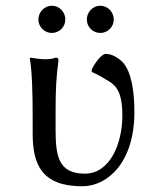

<svg xmlns="http://www.w3.org/2000/svg" viewBox="-20 -640 532 670"><path d="M174 -251C174 -326 176 -368 184 -429C184 -436 181 -439 175 -439C150 -429 115 -434 86 -439L84 -436C92 -393 94 -310 94 -235V-173C94 -66 126 10 267 10C357 10 449 -75 449 -249C449 -323 438 -391 408 -423C394 -437 372 -452 349 -452C333 -452 308 -415 300 -397C300 -397 300 -389 300 -389C325 -378 337 -370 349 -363C376 -347 407 -333 407 -237C407 -139 364 -34 276 -34C183 -34 174 -97 174 -189ZM114 -572C114 -546 135 -525 161 -525C187 -525 208 -546 208 -572C208 -598 187 -620 161 -620C135 -620 114 -598 114 -572ZM283 -572C283 -546 304 -525 330 -525C356 -525 377 -546 377 -572C377 -598 356 -620 330 -620C304 -620 283 -598 283 -572Z"/></svg>

Font: Libertinus Sans
Style: Regular
Weight: 400
Designer: Philipp H. Poll, Khaled Hosny
Foundry: Caleb Maclennan
Version: Version 7.050;RELEASE